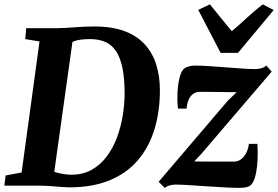

<svg xmlns="http://www.w3.org/2000/svg" viewBox="-30 -876 1311 906"><path d="M93.5 -743H243.5Q283.5 -744 326.5 -747.5Q369.5 -751 412 -751Q498 -751.5 557.8 -729Q617.5 -706.5 654.2 -665.5Q691 -624.5 707.8 -569.5Q724.5 -514.5 724.5 -450Q724.5 -350 699 -266.2Q673.5 -182.5 621.5 -121Q569.5 -59.5 488.8 -25.8Q408 8 297.5 8Q284.5 8 267.8 6.8Q251 5.5 232 4Q213 2.5 194.5 1.2Q176 0 159 0H-9.5L-3.5 -48L72 -62L156.5 -680.5L89 -691.5ZM221 -29 210 -73Q210 -70 226.8 -64.8Q243.5 -59.5 266 -55.5Q288.5 -51.5 306 -51.5Q360.5 -51.5 402 -74.5Q443.5 -97.5 473.2 -137Q503 -176.5 521.5 -226.2Q540 -276 549 -329.8Q558 -383.5 558 -435Q558 -504.5 548.2 -553.2Q538.5 -602 518.8 -632.8Q499 -663.5 468.2 -677.5Q437.5 -691.5 395.5 -691.5Q371 -691.5 353.2 -689.2Q335.5 -687 323.8 -683Q312 -679 304.5 -675L315.5 -704ZM1087 -441Q1073 -441 1054.8 -441.2Q1036.5 -441.5 1016.5 -441.8Q996.5 -442 977.2 -442.2Q958 -442.5 941 -442.5Q924 -442.5 912.5 -442.5Q892.5 -442 879.2 -431.2Q866 -420.5 859 -402.5Q852 -384.5 850.5 -363.5H810Q807.5 -380 807 -408.2Q806.5 -436.5 809.8 -467.2Q813 -498 821.2 -522.5Q829.5 -547 843.5 -555.5Q849 -559 861.2 -562.8Q873.5 -566.5 891.5 -566.5Q919 -566.5 957.2 -564Q995.5 -561.5 1036.2 -558.2Q1077 -555 1113.5 -552.5Q1150 -550 1172.5 -550Q1190 -550 1203.5 -554Q1217 -558 1226.5 -567L1252 -538L923.5 -154L886.5 -114Q906.5 -114 929 -113.8Q951.5 -113.5 975.8 -113.5Q1000 -113.5 1024.8 -113.5Q1049.5 -113.5 1073.5 -113.5Q1101.5 -113.5 1121 -137.5Q1140.5 -161.5 1144.5 -197H1184.5Q1186 -178.5 1186 -149.8Q1186 -121 1182.8 -90.2Q1179.5 -59.5 1171.8 -34.8Q1164 -10 1149.5 0.5Q1143.5 5 1130.5 7.8Q1117.5 10.5 1098.5 10.5Q1070 10.5 1028.8 8.2Q987.5 6 943.2 3Q899 0 860.5 -2.5Q822 -5 799 -5Q788 -5 772.5 -1.5Q757 2 748 11L718.5 -18L1045.5 -401.5ZM1011 -626.5 905.5 -829.5 960.5 -855.5Q985.5 -825 1011.2 -792.8Q1037 -760.5 1064 -729Q1101.5 -760.5 1136 -792.8Q1170.5 -825 1210 -855.5L1261.5 -828.5L1093 -626.5Z"/></svg>

Font: Merriweather 20pt ExtraBold
Style: Italic
Weight: 800
Italic angle: -7.8°
Version: Version 2.101